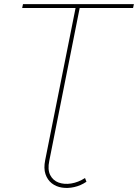

<svg xmlns="http://www.w3.org/2000/svg" viewBox="-20 -720 672 935"><path d="M401 165Q373 184 341.5 191Q310 198 281.5 193.5Q253 189 232 172.5Q211 156 201.5 128Q192 100 200 60L348 -681H88L92 -700H632L628 -681H368L220 63Q211 106 224.5 132.5Q238 159 265.5 169Q293 179 327 173.5Q361 168 394 147Z"/></svg>

Font: Montserrat Thin Thin
Style: Italic
Weight: 250
Italic angle: -11.3°
Version: Version 9.000